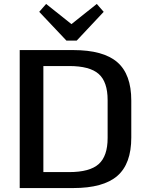

<svg xmlns="http://www.w3.org/2000/svg" viewBox="-20 -954 751 974"><path d="M80 -700H351Q504 -700 575 -638.5Q646 -577 646 -444V-256Q646 -123 575 -61.5Q504 0 351 0H80ZM174 -81H331Q435 -81 480.5 -121.5Q526 -162 526 -254V-446Q526 -539 480.5 -579Q435 -619 331 -619H174L200 -680V-19ZM506 -894 369 -748H317L179 -894L214 -934L376 -805H309L471 -934Z"/></svg>

Font: Pathway Extreme 72pt SemiBold
Style: Regular
Weight: 600
Designer: Eduardo Rodriguez Tunni
Foundry: Eduardo Rodriguez Tunni
Version: Version 1.001;gftools[0.9.26]